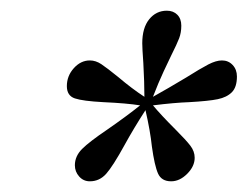

<svg xmlns="http://www.w3.org/2000/svg" viewBox="-20 -680 463 359"><path d="M328 -535Q355 -552 369.5 -559.5Q384 -567 395 -567Q407 -567 415 -558.5Q423 -550 423 -537Q423 -517 413.5 -507.5Q404 -498 387 -494.5Q370 -491 334 -489Q306 -488 266 -483Q281 -465 308 -438Q328 -418 336 -407.5Q344 -397 344 -385Q344 -369 330 -355Q316 -341 300 -341Q282 -341 275.5 -355.5Q269 -370 264 -406Q261 -435 252 -474Q230 -440 213 -409Q191 -369 178.5 -355Q166 -341 148 -341Q136 -341 128 -350Q120 -359 120 -371Q120 -388 133.5 -401.5Q147 -415 181 -438Q217 -463 242 -483Q217 -487 173 -489Q135 -491 120 -496Q105 -501 105 -519Q105 -538 118 -552.5Q131 -567 148 -567Q159 -567 169.5 -560Q180 -553 201 -536Q227 -514 250 -499Q250 -526 248 -562Q246 -590 246 -599Q246 -628 259 -644Q272 -660 292 -660Q304 -660 311.5 -652.5Q319 -645 319 -632Q319 -619 315 -608.5Q311 -598 300 -576Q296 -568 286 -546.5Q276 -525 266 -499Q293 -514 328 -535Z"/></svg>

Font: Arapey
Style: Italic
Weight: 400
Italic angle: -12°
Designer: Eduardo Rodriguez Tunni
Foundry: Eduardo Rodriguez Tunni
Version: Version 3.000